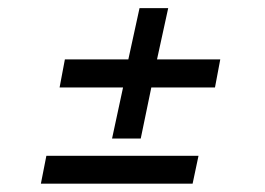

<svg xmlns="http://www.w3.org/2000/svg" viewBox="-20 -538 652 472"><path d="M80.5 -86.5 94 -155H468L453.5 -86.5ZM508.5 -323H352L326 -197.5H255.5L282.5 -323H126.5L139.5 -392H295.5L323 -518H393.5L366 -392H521.5Z"/></svg>

Font: Epilogue Medium
Style: Italic
Weight: 500
Italic angle: -12°
Designer: Tyler Finck
Foundry: Etcetera Type Co
Version: Version 2.112